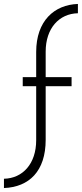

<svg xmlns="http://www.w3.org/2000/svg" viewBox="-87 -780 414 971"><path d="M96 -517V-390H28V-344H96V-71C96 48 28 122 -67 124V171C60 166 144 86 144 -73V-344H275V-390H144V-519C144 -637 212 -711 307 -713V-760C188 -756 96 -675 96 -517Z"/></svg>

Font: Sulaf Light
Style: Regular
Weight: 300
Designer: Bandar Raffah (Arabic) and Santiago Orozco (Latin)
Foundry: Caramella and Typemade
Version: Version 1.005;PS 001.005;hotconv 1.0.88;makeotf.lib2.5.64775